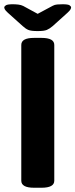

<svg xmlns="http://www.w3.org/2000/svg" viewBox="-26 -880 354 902"><path d="M134 2Q74 2 74 -31V-669Q74 -702 134 -702H169Q229 -702 229 -669V-31Q229 2 169 2ZM268 -860Q294 -860 301 -855Q308 -850 308 -845Q308 -842 305.5 -836.5Q303 -831 291 -820L221 -757Q207 -745 194 -739.5Q181 -734 151 -734Q120 -734 107 -739.5Q94 -745 80 -758L11 -820Q-1 -831 -3.5 -836.5Q-6 -842 -6 -845Q-6 -850 1.5 -855Q9 -860 34 -860Q47 -860 60 -858.5Q73 -857 83 -852L151 -815L222 -853Q231 -858 243 -859Q255 -860 268 -860Z"/></svg>

Font: Asap Semi Expanded
Style: Bold
Weight: 700
Width: 6
Designer: Pablo Cosgaya
Foundry: Omnibus-Type
Version: Version 3.001; ttfautohint (v1.8.4.7-5d5b)